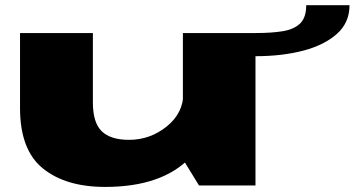

<svg xmlns="http://www.w3.org/2000/svg" viewBox="-20 -713 1364 738"><path d="M745 0H962V-586H683V-101ZM337 -586H57V-297.5Q57 -136.5 145 -65.5Q233 5.5 384 5.5Q604 5.5 712.5 -108.8Q821 -223 821 -283.5L685 -356.5Q685 -278.5 621 -227Q557 -175.5 476 -175.5Q405 -175.5 371 -208.5Q337 -241.5 337 -319.5ZM962 -586V-497Q1064 -497 1145.2 -518.2Q1226.5 -539.5 1275 -582.8Q1323.5 -626 1323.5 -693H1157Q1157 -646 1134 -623.2Q1111 -600.5 1067.8 -593.2Q1024.5 -586 962 -586Z"/></svg>

Font: Anybody ExtraExpanded Black
Style: Regular
Weight: 900
Width: 8
Version: Version 1.113;gftools[0.9.25]